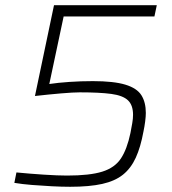

<svg xmlns="http://www.w3.org/2000/svg" viewBox="-20 -708 660 736"><path d="M249 8Q217 8 178.5 6Q140 4 102.5 1Q65 -2 35 -7L43 -47Q94 -42 148 -38.5Q202 -35 237 -35Q324 -35 372 -50Q420 -65 443.5 -100.5Q467 -136 480 -198Q484 -219 487 -236Q490 -253 490 -268Q490 -305 470.5 -323.5Q451 -342 406.5 -348Q362 -354 286 -354Q261 -354 214 -350Q167 -346 114 -340L187 -688H581L572 -645H224L169 -386Q202 -391 246 -394Q290 -397 336 -397Q416 -397 460.5 -383.5Q505 -370 522 -343Q539 -316 539 -275Q539 -262 536.5 -242.5Q534 -223 530 -204Q519 -144 500.5 -103.5Q482 -63 451.5 -38.5Q421 -14 372 -3Q323 8 249 8Z"/></svg>

Font: Saira ExtraLight
Style: Italic
Weight: 200
Italic angle: -12°
Designer: Hector Gatti with collaboration of the Omnibus-Type team
Foundry: Omnibus-Type
Version: Version 1.100; ttfautohint (v1.8.3)